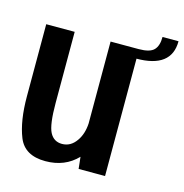

<svg xmlns="http://www.w3.org/2000/svg" viewBox="-102 -770 834 870"><g transform="rotate(15 315.0 -335.5)"><path d="M342 0 336 -55.5Q278 5 186.5 5Q89.5 5 60 -68.5Q30.5 -142 30.5 -257.5V-595.5H164V-261.5Q164 -160.5 182.2 -125.2Q200.5 -90 239.5 -90Q280 -90 306 -127.5Q329.5 -160.5 332.5 -210.5V-595H466V0ZM464.5 -595Q516.5 -595 535.5 -614.8Q554.5 -634.5 554.5 -676H629.5Q629.5 -550.5 464.5 -550.5Z"/></g></svg>

Font: Anybody SemiBold
Style: Regular
Weight: 600
Designer: Tyler Finck
Foundry: Etcetera Type Company
Version: Version 1.010; ttfautohint (v1.8.3) -l 8 -r 50 -G 200 -x 14 